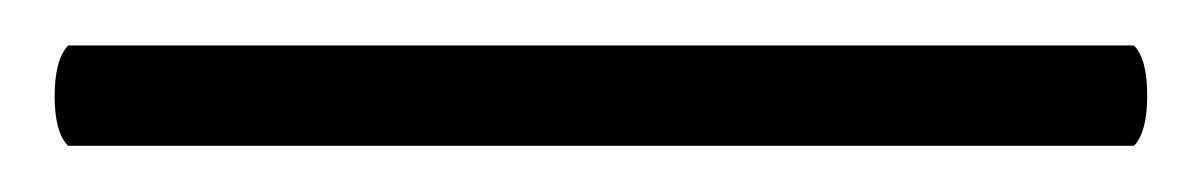

<svg xmlns="http://www.w3.org/2000/svg" viewBox="-20 90 526 84"><path d="M476.1 109.9Q481.9 115.7 481.9 131.8Q481.9 147.9 476.1 153.8H9.8Q3.9 147.9 3.9 132.1Q3.9 116.2 9.8 109.9Z"/></svg>

Font: Linux Libertine
Style: Regular
Weight: 400
Designer: Philipp H. Poll
Foundry: Philipp H. Poll
Version: Version 5.3.0 ; ttfautohint (v0.9)